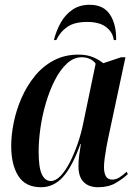

<svg xmlns="http://www.w3.org/2000/svg" viewBox="-20 -775 578 805"><path d="M152 10Q87 10 57 -37Q27 -84 27 -163Q27 -209 37.5 -261Q48 -313 70 -363.5Q92 -414 125.5 -455.5Q159 -497 205 -521.5Q251 -546 309 -546Q345 -546 370.5 -535Q396 -524 413 -510L488 -535H506L433 -193Q430 -179 426 -157Q422 -135 419 -112.5Q416 -90 416 -75Q416 -22 450 -22Q466 -22 480.5 -31Q495 -40 511 -55L516 -45Q496 -26 465.5 -8Q435 10 392 10Q352 10 330.5 -12Q309 -34 309 -78Q309 -102 312 -124Q315 -146 319 -171H317Q283 -76 244 -33Q205 10 152 10ZM193 -16Q213 -16 233.5 -37Q254 -58 272.5 -94Q291 -130 306 -173.5Q321 -217 330 -263L381 -508Q371 -522 355.5 -528.5Q340 -535 323 -535Q289 -535 260.5 -508.5Q232 -482 210 -439Q188 -396 172.5 -343.5Q157 -291 149.5 -238Q142 -185 142 -140Q142 -72 155.5 -44Q169 -16 193 -16ZM206 -607Q216 -647 235 -680.5Q254 -714 284 -734.5Q314 -755 356 -755Q414 -755 441 -714Q468 -673 467 -607H457Q453 -640 425 -661.5Q397 -683 346 -683Q291 -683 261 -661.5Q231 -640 216 -607Z"/></svg>

Font: Noto Serif Display Condensed SemiBold
Style: Italic
Weight: 600
Width: 3
Italic angle: -12°
Designer: Monotype Design Team
Foundry: Monotype Imaging Inc.
Version: Version 2.009